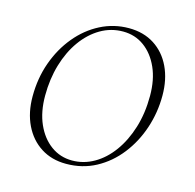

<svg xmlns="http://www.w3.org/2000/svg" viewBox="-101 -773 899 886"><g transform="rotate(15 349.0 -330.0)"><path d="M289 10Q220 10 168.5 -23Q117 -56 88.5 -115Q60 -174 60 -251Q60 -338 87 -413.5Q114 -489 162 -547Q210 -605 273.5 -637.5Q337 -670 409 -670Q479 -670 530.5 -637Q582 -604 610 -545Q638 -486 638 -409Q638 -328 613 -253Q588 -178 541.5 -118.5Q495 -59 431 -24.5Q367 10 289 10ZM312 -12Q367 -12 416 -40Q465 -68 502.5 -119.5Q540 -171 561.5 -240.5Q583 -310 583 -393Q583 -470 557.5 -527Q532 -584 488 -616Q444 -648 387 -648Q329 -648 279.5 -619Q230 -590 193 -538.5Q156 -487 135.5 -418Q115 -349 115 -269Q115 -192 140.5 -134.5Q166 -77 210.5 -44.5Q255 -12 312 -12Z"/></g></svg>

Font: Spectral SC ExtraLight
Style: Italic
Weight: 275
Italic angle: -10°
Designer: Jean-Baptiste Levee
Foundry: Production Type
Version: Version 2.001